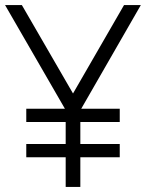

<svg xmlns="http://www.w3.org/2000/svg" viewBox="-20 -740 578 760"><path d="M240 -257V-170H84V-117.5H240V0H298V-117.5H454V-170H298V-257H454V-309.5H301.5L537.5 -720H471L269 -370L66.5 -720H0L237 -309.5H84V-257Z"/></svg>

Font: Vela Sans Light
Style: Regular
Weight: 300
Designer: Principal design: Mikhail Sharanda - project Manrope.
Design modification: Ravid Balaliev
Foundry: Mikhail Sharanda
Version: Version 1.001